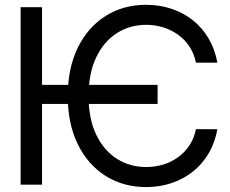

<svg xmlns="http://www.w3.org/2000/svg" viewBox="-20 -757 942 787"><path d="M626 -409.2V-331.1H129.9V-409.2ZM871.1 -500H783.2Q775.4 -538.1 756.1 -566.9Q736.8 -595.7 709.2 -615.2Q681.6 -634.8 648.4 -645Q615.2 -655.3 579.1 -655.3Q513.2 -655.3 459.7 -621.6Q406.2 -587.9 374.8 -522.9Q343.3 -458 342.8 -363.3Q343.3 -269 374.8 -204.1Q406.2 -139.2 459.7 -105.7Q513.2 -72.3 579.1 -72.3Q615.2 -72.3 648.4 -82.3Q681.6 -92.3 709.2 -112.1Q736.8 -131.8 756.1 -160.6Q775.4 -189.5 783.2 -227.5H871.1Q860.8 -171.4 834.7 -127.4Q808.6 -83.5 769.8 -53Q731 -22.5 682.4 -6.3Q633.8 9.8 579.1 9.8Q485.8 9.8 413.3 -35.6Q340.8 -81.1 299.3 -164.8Q257.8 -248.5 257.8 -363.3Q257.8 -478.5 299.3 -562.5Q340.8 -646.5 413.3 -691.9Q485.8 -737.3 579.1 -737.3Q633.8 -737.3 682.4 -721.2Q731 -705.1 769.8 -674.6Q808.6 -644 834.7 -599.9Q860.8 -555.7 871.1 -500ZM152.3 -727.5V0H64.5V-727.5Z"/></svg>

Font: Inter Tight
Style: Regular
Weight: 400
Designer: Rasmus Andersson
Foundry: rsms
Version: Version 3.002